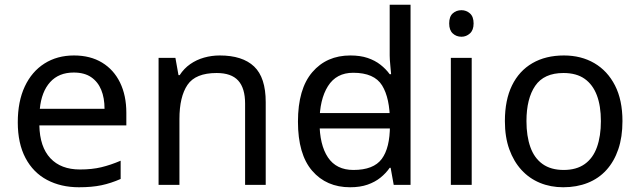

<svg xmlns="http://www.w3.org/2000/svg" viewBox="-20 -780 2700 810"><path d="M292 -546Q361 -546 410.5 -516Q460 -486 486.5 -431.5Q513 -377 513 -304V-251H146Q148 -160 192.5 -112.5Q237 -65 317 -65Q368 -65 407.5 -74.5Q447 -84 489 -102V-25Q448 -7 408 1.5Q368 10 313 10Q237 10 178.5 -21Q120 -52 87.5 -113.5Q55 -175 55 -264Q55 -352 84.5 -415Q114 -478 167.5 -512Q221 -546 292 -546ZM291 -474Q228 -474 191.5 -433.5Q155 -393 148 -321H421Q421 -367 407 -401Q393 -435 364.5 -454.5Q336 -474 291 -474Z M907 -546Q1003 -546 1052 -499.5Q1101 -453 1101 -349V0H1014V-343Q1014 -408 985 -440Q956 -472 894 -472Q805 -472 771 -422Q737 -372 737 -278V0H649V-536H720L733 -463H738Q756 -491 782.5 -509.5Q809 -528 841 -537Q873 -546 907 -546Z M1286 -238V-303H1662V-238ZM1457 10Q1357 10 1297 -59.5Q1237 -129 1237 -267Q1237 -405 1297.5 -475.5Q1358 -546 1458 -546Q1500 -546 1531 -535.5Q1562 -525 1585 -507Q1608 -489 1624 -467H1630Q1629 -480 1626.5 -505.5Q1624 -531 1624 -546V-760H1712V0H1641L1628 -72H1624Q1608 -49 1585 -30.5Q1562 -12 1530.5 -1Q1499 10 1457 10ZM1471 -63Q1556 -63 1590.5 -109.5Q1625 -156 1625 -250V-266Q1625 -366 1592 -419.5Q1559 -473 1470 -473Q1399 -473 1363.5 -416.5Q1328 -360 1328 -265Q1328 -169 1363.5 -116Q1399 -63 1471 -63Z M1970 -536V0H1882V-536ZM1927 -737Q1947 -737 1962.5 -723.5Q1978 -710 1978 -681Q1978 -653 1962.5 -639Q1947 -625 1927 -625Q1905 -625 1890 -639Q1875 -653 1875 -681Q1875 -710 1890 -723.5Q1905 -737 1927 -737Z M2606 -269Q2606 -202 2588.5 -150.5Q2571 -99 2538.5 -63Q2506 -27 2459.5 -8.5Q2413 10 2356 10Q2303 10 2258 -8.5Q2213 -27 2180 -63Q2147 -99 2128.5 -150.5Q2110 -202 2110 -269Q2110 -358 2140 -419.5Q2170 -481 2226 -513.5Q2282 -546 2359 -546Q2432 -546 2487.5 -513.5Q2543 -481 2574.5 -419.5Q2606 -358 2606 -269ZM2201 -269Q2201 -206 2217.5 -159.5Q2234 -113 2269 -88Q2304 -63 2358 -63Q2412 -63 2447 -88Q2482 -113 2498.5 -159.5Q2515 -206 2515 -269Q2515 -333 2498 -378Q2481 -423 2446.5 -447.5Q2412 -472 2357 -472Q2275 -472 2238 -418Q2201 -364 2201 -269Z"/></svg>

Font: utamil25
Style: Book
Weight: 400
Designer: Jelle Bosma - Monotype Design Team
Foundry: Monotype Imaging Inc.
Version: Version 2.003